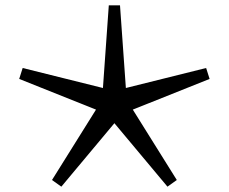

<svg xmlns="http://www.w3.org/2000/svg" viewBox="-20 -688 858 720"><path d="M766 -392 478 -277 643 -13 608 12 409 -226 210 12 175 -13 340 -277 52 -392 65 -433 366 -358 388 -668H430L452 -358L753 -433Z"/></svg>

Font: FiraGO Book
Style: Regular
Weight: 350
Designer: bBox Type
Foundry: bBox Type GmbH
Version: Version 1.001;PS 001.001;hotconv 1.0.88;makeotf.lib2.5.64775